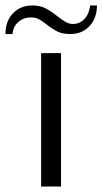

<svg xmlns="http://www.w3.org/2000/svg" viewBox="-53 -685 376 705"><path d="M98 -490H171V0H98ZM66 -665Q93 -665 113 -655Q133 -645 157 -626Q176 -611 188.5 -604Q201 -597 215 -597Q240 -597 257.5 -616Q275 -635 278 -665H303Q303 -618 275.5 -589Q248 -560 205 -560Q177 -560 158.5 -569Q140 -578 117 -596Q102 -608 89.5 -614.5Q77 -621 62 -621Q33 -621 14 -604Q-5 -587 -7 -560H-33Q-33 -607 -5.5 -636Q22 -665 66 -665Z"/></svg>

Font: Fahkwang Light
Style: Regular
Weight: 300
Version: Version 1.000; ttfautohint (v1.6)